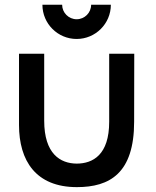

<svg xmlns="http://www.w3.org/2000/svg" viewBox="-20 -766 655 808"><path d="M303.5 21.5C442 21.5 544.5 -37 544.5 -254L545 -540H439.5V-253.5C439.5 -114.5 371 -77.5 302.5 -77.5C234 -78 166 -118.5 166 -258V-540H60V-240C60 -90 130.5 21.5 303.5 21.5ZM158.5 -746C158.5 -666.5 223 -602 302.5 -602C382 -602 446.5 -666.5 446.5 -746H363.5C363.5 -712.5 336.5 -685 302.5 -685C269 -685 241.5 -712.5 241.5 -746Z"/></svg>

Font: Eudonet SemiBold
Style: Regular
Weight: 600
Designer: Mikhail Sharanda
Foundry: Mikhail Sharanda
Version: Version 4.503;Glyphs 3.1.2 (3151)